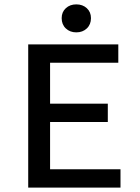

<svg xmlns="http://www.w3.org/2000/svg" viewBox="-20 -858 640 878"><path d="M109 0V-655H521V-571H209V-384H473V-300H209V-84H531V0ZM329 -710Q300 -710 281 -728Q262 -746 262 -775Q262 -803 281 -820.5Q300 -838 329 -838Q358 -838 377 -820.5Q396 -803 396 -775Q396 -746 377 -728Q358 -710 329 -710Z"/></svg>

Font: Source Code Pro ExtraLight Medium
Style: Regular
Weight: 500
Monospace: yes
Version: Version 1.018;hotconv 1.0.116;makeotfexe 2.5.65601